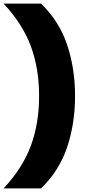

<svg xmlns="http://www.w3.org/2000/svg" viewBox="-81 -828 490 1068"><path d="M-61 220Q46 105 91.2 -18.8Q136.5 -142.5 136.5 -294Q136.5 -445.5 91.2 -569.2Q46 -693 -61 -808H147.5Q249.5 -708.5 293 -577.2Q336.5 -446 336.5 -294Q336.5 -142 293 -10.8Q249.5 120.5 147.5 220Z"/></svg>

Font: Encode Sans SmExp XBd
Style: Regular
Weight: 800
Width: 6
Designer: Multiple Designers
Foundry: Impallari Type
Version: Version 3.002; ttfautohint (v1.8.3) -l 8 -r 50 -G 200 -x 14 